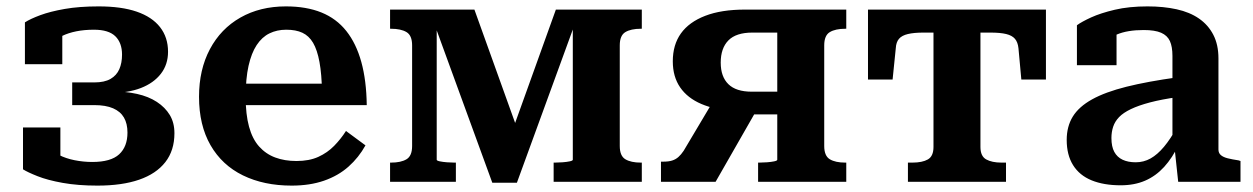

<svg xmlns="http://www.w3.org/2000/svg" viewBox="-20 -569 3922 601"><path d="M269 -62Q327 -62 353 -86Q379 -110 379 -154Q379 -182 368 -201Q357 -220 334 -230Q311 -240 275 -240H206V-311H275Q307 -311 326 -322Q345 -333 353.5 -352.5Q362 -372 362 -398Q362 -435 341 -455.5Q320 -476 274 -476Q244 -476 219 -471Q194 -466 174.5 -456.5Q155 -447 138 -433Q136 -440 136.5 -447.5Q137 -455 141.5 -462.5Q146 -470 154 -475.5Q162 -481 175 -483V-368H58V-499Q75 -510 106 -521.5Q137 -533 182.5 -541Q228 -549 289 -549Q360 -549 408 -532.5Q456 -516 481 -484Q506 -452 506 -407Q506 -367 483.5 -338Q461 -309 421 -293.5Q381 -278 326 -278L349 -302V-259L329 -283Q373 -283 409 -275Q445 -267 471 -250Q497 -233 511.5 -209Q526 -185 526 -152Q526 -98 497.5 -61.5Q469 -25 415.5 -6.5Q362 12 285 12Q224 12 176.5 3.5Q129 -5 97.5 -17.5Q66 -30 52 -39V-170H169V-51Q156 -54 147.5 -60Q139 -66 134.5 -74.5Q130 -83 129.5 -92Q129 -101 132 -109Q143 -95 164.5 -84Q186 -73 213.5 -67.5Q241 -62 269 -62Z M749 -265Q749 -211 759.5 -172.5Q770 -134 791 -110.5Q812 -87 841.5 -76Q871 -65 908 -65Q948 -65 976.5 -78Q1005 -91 1026 -112.5Q1047 -134 1063 -159L1124 -114Q1103 -76 1071 -47.5Q1039 -19 994.5 -3.5Q950 12 893 12Q806 12 740.5 -20Q675 -52 639 -114.5Q603 -177 603 -266Q603 -351 637 -415Q671 -479 732.5 -514Q794 -549 875 -549Q939 -549 986 -530Q1033 -511 1064 -472Q1095 -433 1111 -375Q1127 -317 1128 -240H714V-307H1012L988 -281Q987 -337 980 -375Q973 -413 960 -435Q947 -457 926.5 -466.5Q906 -476 876 -476Q847 -476 823.5 -464.5Q800 -453 783.5 -428Q767 -403 758 -363Q749 -323 749 -265Z M1465 -539 1613 -127 1559 -91 1720 -539H1989V-479H1986Q1955 -479 1937.5 -468.5Q1920 -458 1920 -427V-112Q1920 -81 1937.5 -70.5Q1955 -60 1986 -60H1989V0H1713V-60H1717Q1728 -60 1741 -61Q1754 -62 1763.5 -64Q1773 -66 1773 -69V-517L1787 -515L1598 3H1521L1332 -515L1347 -517V-69Q1347 -66 1356.5 -64Q1366 -62 1379 -61Q1392 -60 1402 -60H1407V0H1201V-60H1204Q1235 -60 1252.5 -70.5Q1270 -81 1270 -112V-427Q1270 -458 1252.5 -468.5Q1235 -479 1204 -479H1201V-539Z M2413 -467H2335Q2284 -467 2260 -442.5Q2236 -418 2236 -373Q2236 -329 2260 -305.5Q2284 -282 2333 -282H2436V-211H2307L2280 -221Q2219 -225 2175.5 -243.5Q2132 -262 2109 -295.5Q2086 -329 2086 -377Q2086 -429 2111.5 -464.5Q2137 -500 2187.5 -519.5Q2238 -539 2312 -539H2629V-479H2626Q2595 -479 2577.5 -468.5Q2560 -458 2560 -427V-112Q2560 -81 2577.5 -70.5Q2595 -60 2626 -60H2629V0H2353V-60H2357Q2368 -60 2381 -61Q2394 -62 2403.5 -64Q2413 -66 2413 -69ZM2214 -255 2347 -222 2220 0H2049V-63H2056Q2073 -63 2084 -66.5Q2095 -70 2103.5 -77.5Q2112 -85 2120 -97Z M2978 -467V-539H3254V-320H3177L3168 -418Q3166 -437 3157 -447.5Q3148 -458 3129.5 -462.5Q3111 -467 3080 -467ZM2974 -467H2871Q2841 -467 2822 -462.5Q2803 -458 2794 -447.5Q2785 -437 2784 -418L2774 -320H2697V-539H2974ZM3049 -109Q3049 -80 3067 -70Q3085 -60 3115 -60H3129V0H2822V-60H2836Q2867 -60 2884.5 -70Q2902 -80 2902 -109V-539H3049Z M3666 -327V-265Q3616 -258 3580 -248.5Q3544 -239 3520 -227.5Q3496 -216 3483 -202.5Q3470 -189 3464.5 -172.5Q3459 -156 3459 -137Q3459 -110 3468 -93.5Q3477 -77 3494 -69Q3511 -61 3535 -61Q3560 -61 3581.5 -73Q3603 -85 3623.5 -109.5Q3644 -134 3665 -172L3670 -117Q3650 -75 3624 -46.5Q3598 -18 3564.5 -3.5Q3531 11 3488 11Q3435 11 3397 -4.5Q3359 -20 3339 -52Q3319 -84 3319 -131Q3319 -173 3338 -204Q3357 -235 3398.5 -258Q3440 -281 3506 -297.5Q3572 -314 3666 -327ZM3668 0 3656 -112 3650 -113V-394Q3650 -423 3642 -440.5Q3634 -458 3614.5 -466.5Q3595 -475 3560 -475Q3509 -475 3476 -461Q3443 -447 3429 -431Q3424 -437 3425 -445.5Q3426 -454 3432 -461.5Q3438 -469 3449 -474.5Q3460 -480 3475 -481V-365H3351V-490Q3366 -501 3395.5 -514.5Q3425 -528 3469.5 -538.5Q3514 -549 3572 -549Q3622 -549 3663 -540Q3704 -531 3733 -511Q3762 -491 3778 -460Q3794 -429 3794 -386V-101Q3794 -90 3801.5 -83.5Q3809 -77 3823 -73.5Q3837 -70 3857 -67L3863 -65V0Z"/></svg>

Font: Roboto Serif SemiBold
Style: Regular
Weight: 600
Designer: Greg Gazdowicz
Foundry: Commercial Type
Version: Version 1.008